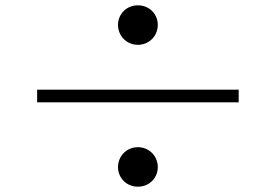

<svg xmlns="http://www.w3.org/2000/svg" viewBox="-20 -730 1040 724"><path d="M425 -636C425 -594 458 -561 500 -561C542 -561 575 -594 575 -636C575 -678 542 -710 500 -710C458 -710 425 -678 425 -636ZM880 -344V-392H120V-344ZM425 -100C425 -58 458 -26 500 -26C542 -26 575 -58 575 -100C575 -142 542 -175 500 -175C458 -175 425 -142 425 -100Z"/></svg>

Font: Noto Serif CJK KR
Style: Bold
Weight: 700
Designer: Ryoko NISHIZUKA 西塚涼子 (kana & ideographs); Frank Grießhammer (Latin, Greek & Cyrillic); Wenlong ZHANG 张文龙 (bopomofo); San
Foundry: Adobe
Version: Version 2.001;hotconv 1.1.0;makeotfexe 2.6.0